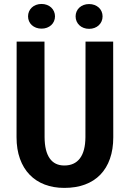

<svg xmlns="http://www.w3.org/2000/svg" viewBox="-20 -916 640 946"><path d="M537.6 -710.9 538.1 -239.7Q538.1 -180.2 521.7 -133.8Q505.4 -87.4 474.4 -55.4Q443.4 -23.4 398.7 -6.8Q354 9.8 296.9 9.8Q243.2 9.8 200 -6.8Q156.7 -23.4 126 -55.2Q95.2 -86.9 78.4 -133.5Q61.5 -180.2 61.5 -239.7L62 -710.9H199.2L199.7 -239.7Q200.2 -170.9 224.9 -135.7Q249.5 -100.6 296.9 -100.6Q347.2 -100.6 373.8 -135.7Q400.4 -170.9 400.9 -239.7L401.4 -710.9ZM118.2 -835.4Q118.2 -848.1 123 -859.4Q127.9 -870.6 136.7 -878.9Q145.5 -887.2 157.7 -891.8Q169.9 -896.5 184.6 -896.5Q199.2 -896.5 211.4 -891.8Q223.6 -887.2 232.4 -878.9Q241.2 -870.6 246.1 -859.4Q251 -848.1 251 -835.4Q251 -822.8 246.1 -811.5Q241.2 -800.3 232.4 -792.2Q223.6 -784.2 211.4 -779.5Q199.2 -774.9 184.6 -774.9Q169.9 -774.9 157.7 -779.5Q145.5 -784.2 136.7 -792.2Q127.9 -800.3 123 -811.5Q118.2 -822.8 118.2 -835.4ZM352.5 -835.4Q352.5 -848.1 357.4 -859.4Q362.3 -870.6 371.1 -878.7Q379.9 -886.7 392.1 -891.4Q404.3 -896 418.9 -896Q433.6 -896 445.8 -891.4Q458 -886.7 466.8 -878.7Q475.6 -870.6 480.5 -859.4Q485.4 -848.1 485.4 -835.4Q485.4 -822.3 480.5 -811Q475.6 -799.8 466.8 -791.5Q458 -783.2 445.8 -778.6Q433.6 -773.9 418.9 -773.9Q404.3 -773.9 392.1 -778.6Q379.9 -783.2 371.1 -791.5Q362.3 -799.8 357.4 -811Q352.5 -822.3 352.5 -835.4Z"/></svg>

Font: TypoPRO Roboto Mono
Style: Bold
Weight: 700
Designer: Google
Version: Version 2.000986; 2015; ttfautohint (v1.3)